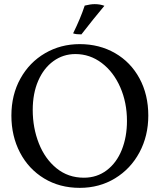

<svg xmlns="http://www.w3.org/2000/svg" viewBox="-20 -898 771 927"><path d="M35 -340Q35 -440 78.5 -518.5Q122 -597 197.5 -641Q273 -685 365 -685Q460 -685 535.5 -641.5Q611 -598 653.5 -519.5Q696 -441 696 -340Q696 -242 653.5 -162.5Q611 -83 535.5 -37Q460 9 365 9Q268 9 193 -36.5Q118 -82 76.5 -161.5Q35 -241 35 -340ZM593 -314Q593 -403 560.5 -477Q528 -551 471 -594Q414 -637 344 -637Q285 -637 238 -603Q191 -569 164.5 -508Q138 -447 138 -367Q138 -281 167.5 -206Q197 -131 253 -85.5Q309 -40 385 -40Q448 -40 495.5 -76Q543 -112 568 -174.5Q593 -237 593 -314ZM333 -737Q369 -810 389 -871Q417 -878 437 -878Q463 -878 484 -870Q428 -803 373 -732Q361 -732 351 -733Q341 -734 333 -737Z"/></svg>

Font: Vollkorn SC
Style: Regular
Weight: 400
Designer: Friedrich Althausen
Foundry: Friedrich Althausen
Version: Version 4.015